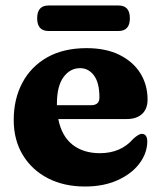

<svg xmlns="http://www.w3.org/2000/svg" viewBox="-20 -667 588 700"><path d="M518 -304Q518 -270 498 -251.5Q478 -233 442 -233H192.5Q205 -170 244.8 -139.2Q284.5 -108.5 344 -108.5Q420.5 -108.5 465.5 -160.5Q486.5 -179.5 497.5 -179Q517 -178.5 517 -150Q516 -107 487.5 -69.8Q459 -32.5 408.2 -9.8Q357.5 13 290 13Q213 13 154.5 -17.2Q96 -47.5 63 -102.2Q30 -157 30 -229.5Q30 -306 61.5 -365.2Q93 -424.5 152.2 -458Q211.5 -491.5 296 -491.5Q366 -491.5 415.8 -466.8Q465.5 -442 491.8 -399.8Q518 -357.5 518 -304ZM187.5 -288.5Q187.5 -286 187.5 -283.5H312.5Q342.5 -283.5 342.5 -311.5Q342.5 -365.5 322.5 -392Q302.5 -418.5 272 -418.5Q235.5 -418.5 211.5 -385.8Q187.5 -353 187.5 -288.5ZM115.5 -600.5Q115.5 -647 157 -647H412Q453.5 -647 453.5 -600.5Q453.5 -554 412 -554H157Q115.5 -554 115.5 -600.5Z"/></svg>

Font: Fraunces 9pt S050
Style: Bold
Weight: 700
Version: Version 1.000; ttfautohint (v1.8.3)